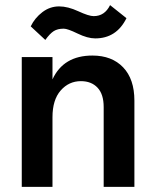

<svg xmlns="http://www.w3.org/2000/svg" viewBox="-20 -730 605 750"><path d="M505 0H385V-312Q385 -362 361 -387.5Q337 -413 296 -413Q249 -413 217 -376.5Q185 -340 185 -272V0H65V-507H185V-420Q228 -513 341 -513Q417 -513 461 -467Q505 -421 505 -337ZM229 -618Q205 -618 190 -608.5Q175 -599 157 -574L100 -627Q116 -660 145.5 -682.5Q175 -705 211 -705Q245 -705 286 -686Q327 -667 346 -667Q389 -667 410 -710L474 -659Q435 -580 352 -580Q322 -580 283 -599Q244 -618 229 -618Z"/></svg>

Font: Hind Madurai SemiBold
Style: Regular
Weight: 600
Designer: Jyotish Sonowal
Foundry: Indian Type Foundry
Version: Version 1.001;PS 1.0;hotconv 1.0.86;makeotf.lib2.5.63406; tt